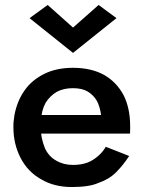

<svg xmlns="http://www.w3.org/2000/svg" viewBox="-20 -743 579 773"><path d="M387 -280H99V-205H503Q504 -206 504 -222V-235Q504 -308 477 -361Q448 -414 398 -442Q346 -470 274 -470Q208 -470 159 -446Q107 -420 79 -379Q49 -337 38 -279L35 -255Q34 -254 34 -230Q34 -163 63 -107Q92 -51 146 -21Q198 10 269 10Q339 10 375 -6Q419 -21 447 -49Q476 -78 500 -115L406 -152Q393 -130 374 -114Q353 -96 331 -88Q306 -79 274 -79Q236 -79 207 -96Q177 -112 161 -146Q144 -188 144 -230L146 -258Q146 -296 163 -328Q180 -356 208 -373Q236 -388 273 -388Q310 -388 332 -375Q356 -361 370 -337Q382 -315 387 -280ZM172 -723 99 -670 274 -530 449 -670 377 -723 274 -632Z"/></svg>

Font: NM-font
Style: Medium
Weight: 500
Designer: ""
Foundry: ""
Version: ""